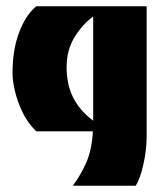

<svg xmlns="http://www.w3.org/2000/svg" viewBox="-20 -420 528 614"><path d="M215 174 214 172Q239 139 256.5 98.5Q274 58 277 0H96Q69 -26 52.5 -60Q36 -94 28 -128Q20 -162 20 -186Q20 -260 41 -316Q62 -372 96 -400H449V14Q449 60 438.5 106Q428 152 414 174ZM278 -34V-367Q246 -345 219.5 -303Q193 -261 193 -205Q193 -151 213.5 -109Q234 -67 278 -34Z"/></svg>

Font: Tac One
Style: Regular
Weight: 400
Designer: Oluseyi Olusanya, David Udoh, Eyiyemi Adegbite, Mirko Velimirović
Version: Version 1.003; ttfautohint (v1.8.4.7-5d5b)